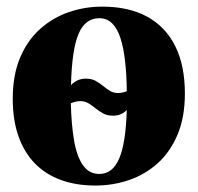

<svg xmlns="http://www.w3.org/2000/svg" viewBox="-20 -549 598 580"><path d="M268.5 11.5Q210.5 11.5 164.2 -5.2Q118 -22 85.5 -55.2Q53 -88.5 35.8 -137.5Q18.5 -186.5 18.5 -250.5Q18.5 -322.5 40.8 -375Q63 -427.5 101.5 -461.8Q140 -496 188.2 -512.5Q236.5 -529 289 -529Q368.5 -529 424.2 -498.8Q480 -468.5 509.2 -410Q538.5 -351.5 538.5 -266.5Q538.5 -194.5 516.2 -142Q494 -89.5 456 -55.5Q418 -21.5 369.5 -5Q321 11.5 268.5 11.5ZM280 -23.5Q320 -23.5 340 -70Q360 -116.5 363 -216.5Q355 -208.5 344.8 -204Q334.5 -199.5 322 -199.5Q304.5 -199.5 292 -206.2Q279.5 -213 269 -221.5Q258.5 -230 247.5 -236.8Q236.5 -243.5 222.5 -243.5Q215.5 -243.5 208.2 -241.8Q201 -240 194 -237Q195.5 -174 203.5 -126Q211.5 -78 230 -50.8Q248.5 -23.5 280 -23.5ZM337 -268Q343.5 -268 350.2 -269.5Q357 -271 363 -273.5Q362.5 -322.5 358 -363Q353.5 -403.5 344.2 -432.8Q335 -462 319.2 -478Q303.5 -494 280 -494Q237 -494 217 -446Q197 -398 194.5 -292Q203 -301 214.2 -306.2Q225.5 -311.5 239 -311.5Q256.5 -311.5 268.8 -304.8Q281 -298 291.2 -289.5Q301.5 -281 312.2 -274.5Q323 -268 337 -268Z"/></svg>

Font: Merriweather 120pt ExtraBold
Style: Regular
Weight: 800
Version: Version 2.100